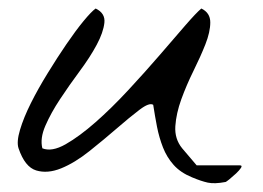

<svg xmlns="http://www.w3.org/2000/svg" viewBox="-20 -417 602 440"><path d="M419.9 -10.7Q393.6 -21.5 377.9 -39.1Q362.3 -56.6 353.5 -79.1Q344.7 -101.6 339.8 -126.5Q335 -151.4 331.1 -176.8Q322.3 -182.6 299.8 -165.5Q277.3 -148.4 248 -123Q218.8 -97.7 185.1 -70.8Q151.4 -43.9 120.1 -31.2Q88.9 -18.6 63 -26.4Q37.1 -34.2 22.5 -77.1Q17.6 -91.8 25.9 -119.6Q34.2 -147.5 50.8 -180.7Q67.4 -213.9 89.4 -249.5Q111.3 -285.2 132.3 -315.9Q153.3 -346.7 171.4 -368.7Q189.5 -390.6 199.2 -397.5Q221.7 -386.7 219.2 -364.7Q216.8 -342.8 201.7 -314.5Q186.5 -286.1 162.6 -253.9Q138.7 -221.7 117.7 -189.9Q96.7 -158.2 84 -128.9Q71.3 -99.6 77.1 -77.1Q98.6 -68.4 130.4 -86.4Q162.1 -104.5 198.7 -136.7Q235.4 -168.9 273.9 -210.4Q312.5 -252 345.7 -290.5Q378.9 -329.1 404.3 -358.4Q429.7 -387.7 441.4 -397.5Q461.9 -387.7 461.9 -365.7Q461.9 -343.8 450.7 -315.4Q439.5 -287.1 423.3 -254.4Q407.2 -221.7 395.5 -189.5Q383.8 -157.2 381.8 -127.9Q379.9 -98.6 397.5 -77.1L430.7 -38.1H529.3Q536.1 -38.1 532.2 -32.2Q528.3 -26.4 521 -19.5Q513.7 -12.7 505.9 -6.3Q498 0 497.1 0Q471.7 4.9 456.1 1.5Q440.4 -2 419.9 -10.7Z"/></svg>

Font: Nothing You Could Do
Style: Regular
Weight: 400
Version: Version 1.005